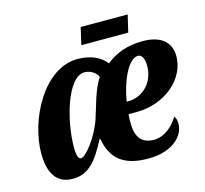

<svg xmlns="http://www.w3.org/2000/svg" viewBox="-102 -807 996 932"><g transform="rotate(-15 396.0 -341.0)"><path d="M360 -606H596L616 -692H380ZM153 10C234 10 276 -44 328 -143H331C350 -40 408 10 533 10C661 10 717 -60 717 -115C717 -132 714 -144 706 -155C682 -113 637 -71 583 -71C521 -71 493 -109 493 -178C493 -197 493 -211 495 -223H534C681 -223 792 -323 792 -435C792 -507 743 -548 652 -548C576 -548 516 -526 467 -486C438 -524 388 -546 324 -546C154 -546 36 -317 36 -148C36 -64 63 10 153 10ZM509 -284H502C516 -378 562 -485 612 -485C632 -485 643 -462 643 -427C643 -341 581 -284 509 -284ZM217 -76C206 -76 197 -91 197 -137C197 -267 254 -475 340 -475C377 -475 401 -450 407 -434C371 -382 353 -298 333 -239C303 -153 240 -76 217 -76Z"/></g></svg>

Font: Noto Serif ExtraCondensed Black
Style: Italic
Weight: 900
Width: 2
Italic angle: -12°
Designer: Monotype Design Team
Foundry: Monotype Imaging Inc.
Version: Version 2.014